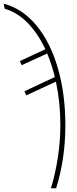

<svg xmlns="http://www.w3.org/2000/svg" viewBox="-93 -785 418 1037"><path d="M233 -111Q233 -232 209 -344L49 -270L39 -292L203 -369Q190 -426 162 -496L24 -433L14 -455L152 -519Q112 -604 56.5 -661Q1 -718 -68 -738L-73 -765Q28 -739 103.5 -648Q179 -557 219.5 -417Q260 -277 260 -109Q260 74 210 232H182Q205 158 219 68.5Q233 -21 233 -111Z"/></svg>

Font: Noto Sans Display Thin Cond
Style: Regular
Weight: 250
Width: 3
Designer: Monotype Design team
Foundry: Monotype Imaging Inc.
Version: Version 1.000